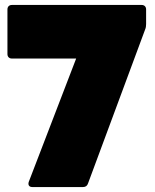

<svg xmlns="http://www.w3.org/2000/svg" viewBox="-20 -754 623 774"><path d="M315 0C325 0 332 -5 335 -15L565 -635C568 -642 569 -649 569 -657V-716C569 -727 562 -734 551 -734H28C17 -734 10 -727 10 -716V-536C10 -525 17 -518 28 -518H287L96 -21C92 -9 97 0 110 0Z"/></svg>

Font: LINE Seed Sans TH Heavy
Style: Regular
Weight: 900
Designer: Dalton Maag Ltd | Thai characters by Cadson Demak Co.,Ltd.
Foundry: Dalton Maag Ltd
Version: Version 1.003